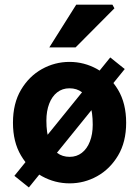

<svg xmlns="http://www.w3.org/2000/svg" viewBox="-20 -773 595 822"><path d="M278.2 12Q215.1 12 159.7 -18.6Q104.3 -49.1 69.9 -107.2Q35.5 -165.2 35.5 -247.4Q35.5 -330.4 69.9 -388.4Q104.3 -446.5 159.5 -477.3Q214.7 -508 277.4 -508Q340.5 -508 395.7 -477.3Q450.8 -446.5 485.5 -388.4Q520.1 -330.4 520.1 -247.4Q520.1 -165.2 485.5 -107.2Q450.8 -49.1 395.9 -18.6Q340.9 12 278.2 12ZM278.2 -101.5Q308.2 -101.5 330.4 -118.7Q352.7 -135.9 364.8 -167.1Q377 -198.3 377 -239.1Q377 -291.6 365.3 -326.4Q353.7 -361.1 331.2 -378Q308.8 -395 277.4 -395Q247 -395 224.7 -377.5Q202.5 -360.1 190.6 -328.9Q178.6 -297.8 178.6 -256.5Q178.6 -204.4 190.6 -169.9Q202.5 -135.4 224.7 -118.4Q246.8 -101.5 278.2 -101.5ZM103.6 29.5 41.6 -20.2 452 -527.1 514 -477.4ZM191.1 -570 306.3 -753H461.3L469.9 -737.4L303.5 -570Z"/></svg>

Font: Source Sans 3
Style: Regular
Weight: 200
Designer: Paul D. Hunt
Foundry: Adobe
Version: Version 3.046;hotconv 1.0.118;makeotfexe 2.5.65603